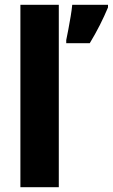

<svg xmlns="http://www.w3.org/2000/svg" viewBox="-20 -780 470 800"><path d="M430 -749Q415 -713 396 -675.5Q377 -638 354 -600H256V-613Q260 -632 265 -658.5Q270 -685 274.5 -712Q279 -739 281 -760H430ZM225 0H65V-760H225Z"/></svg>

Font: Noto Sans SemiCondensed ExtraBold
Style: Regular
Weight: 800
Width: 4
Designer: Monotype Design Team
Foundry: Monotype Imaging Inc.
Version: Version 2.013; ttfautohint (v1.8.4.7-5d5b)